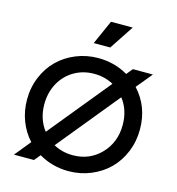

<svg xmlns="http://www.w3.org/2000/svg" viewBox="-142 -1130 1161 1262"><g transform="rotate(15 439.0 -498.5)"><path d="M382.8 -844.2 456.1 -1008.8H604L495.1 -844.2ZM65.9 0 154.8 -108.9Q107.4 -160.2 81.3 -228Q55.2 -295.9 55.2 -373Q55.2 -455.1 85 -526.6Q114.7 -598.1 166 -648.4Q217.3 -698.7 288.1 -727.8Q358.9 -756.8 439 -756.8Q549.8 -756.8 641.1 -703.1L675.8 -745.1H812L723.1 -637.2Q823.2 -529.3 823.2 -373Q823.2 -291.5 793.5 -219.7Q763.7 -147.9 712.4 -97.2Q661.1 -46.4 589.8 -17.1Q518.6 12.2 439 12.2Q329.1 12.2 236.8 -42L202.1 0ZM172.9 -373Q172.9 -272 229 -199.2L570.8 -617.2Q511.2 -649.9 439 -649.9Q363.3 -649.9 302.2 -613.8Q241.2 -577.6 207 -514.2Q172.9 -450.7 172.9 -373ZM439 -96.2Q553.7 -96.2 629.9 -175.5Q706.1 -254.9 706.1 -373Q706.1 -474.1 649.9 -546.9L308.1 -128.9Q367.7 -96.2 439 -96.2Z"/></g></svg>

Font: Plus Jakarta Sans SemiBold
Style: Regular
Weight: 600
Designer: Gumpita Rahayu
Foundry: Tokotype
Version: Version 2.006